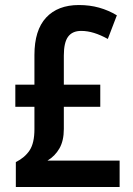

<svg xmlns="http://www.w3.org/2000/svg" viewBox="-20 -744 531 764"><path d="M294 -724Q337 -724 374.5 -713.5Q412 -703 445 -683L409 -589Q380 -605 354 -613Q328 -621 303 -621Q268 -621 251 -598Q234 -575 234 -523V-407H379V-319H234V-231Q234 -184 216.5 -153.5Q199 -123 169 -105H456V0H43V-99Q79 -117 98 -146Q117 -175 117 -230V-319H41V-407H117V-525Q117 -624 163.5 -674Q210 -724 294 -724Z"/></svg>

Font: Noto Sans Georgian Condensed SemiBold
Style: Regular
Weight: 600
Width: 3
Designer: Monotype Design Team, Akaki Razmadze
Foundry: Google LLC
Version: Version 2.005; ttfautohint (v1.8.4.7-5d5b)